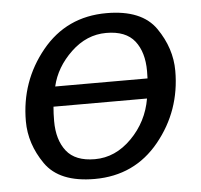

<svg xmlns="http://www.w3.org/2000/svg" viewBox="-44 -566 648 619"><g transform="rotate(-5 280.5 -256.5)"><path d="M33.2 -196.3Q33.2 -325.2 113 -423.1Q192.9 -521 322.3 -521Q436.5 -521 481.9 -455.3Q527.3 -389.6 527.3 -316.4Q527.3 -187.5 447.5 -89.6Q367.7 8.3 238.3 8.3Q124 8.3 78.6 -57.4Q33.2 -123 33.2 -196.3ZM124 -189Q124 -127.9 152.6 -91.6Q181.2 -55.2 244.6 -55.2Q311 -55.2 363.5 -108.2Q416 -161.1 428.7 -235.4H126Q124 -213.4 124 -189ZM137.2 -299.8H436Q436.5 -311.5 436.5 -323.7Q436.5 -384.8 408 -421.1Q379.4 -457.5 315.9 -457.5Q252.4 -457.5 201.9 -409.4Q151.4 -361.3 137.2 -299.8Z"/></g></svg>

Font: Istok Web
Style: Italic
Weight: 400
Italic angle: -13°
Designer: Andrey V. Panov
Foundry: Andrey V. Panov
Version: Version 1.0.2g